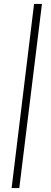

<svg xmlns="http://www.w3.org/2000/svg" viewBox="-20 -779 261 975"><path d="M39 176 153 -759H193L78 176Z"/></svg>

Font: Aleo Light
Style: Italic
Weight: 300
Italic angle: -7°
Designer: Alessio Laiso
Foundry: Alessio Laiso
Version: Version 2.001;gftools[0.9.29]